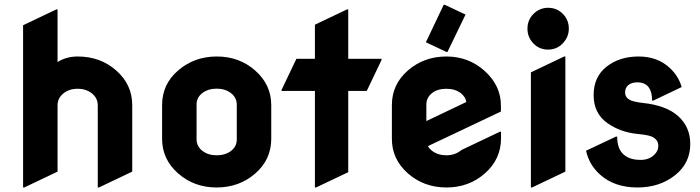

<svg xmlns="http://www.w3.org/2000/svg" viewBox="-20 -787 2973 816"><path d="M83 9.8H78.1V-679.7L219.7 -747.1H224.6V-523.4Q262.2 -546.9 310.1 -546.9Q406.7 -546.9 474.1 -487.3Q542 -427.7 542 -339.8V-57.6L400.4 9.8H395.5V-338.9Q395.5 -370.1 370.8 -389.9Q346.2 -409.7 309.8 -409.7Q273.4 -409.7 249 -389.6Q224.6 -369.6 224.6 -339.4V-57.6Z M962.4 -146Q986.3 -165 986.3 -194.3V-342.8Q985.8 -372.6 961.4 -391.4Q937 -410.2 900.6 -410.2Q864.3 -410.2 839.4 -391.1Q815.4 -372.1 815.4 -342.8V-194.3Q815.9 -164.6 840.3 -145.8Q864.7 -127 901.1 -127Q937.5 -127 962.4 -146ZM737.3 -49.8Q668.9 -109.9 668.9 -196.8V-340.3Q668.9 -429.2 737.3 -487.8Q806.2 -546.9 901.4 -546.9Q997.1 -546.9 1064.5 -487.3Q1132.8 -427.2 1132.8 -340.3V-196.8Q1132.8 -108.9 1064.5 -49.3Q996.1 9.8 900.6 9.8Q805.2 9.8 737.3 -49.8Z M1323.2 9.8H1318.4V-400.4H1176.8V-405.3L1239.7 -537.1H1318.4V-682.1L1455.1 -747.1H1460V-537.1H1601.6V-532.2L1538.6 -400.4H1460V-55.2Z M1870.6 -766.6 1958.5 -725.1 1881.8 -566.4H1877L1790 -607.4L1865.7 -766.6ZM1713.9 -49.8Q1645.5 -109.9 1645.5 -196.8V-340.3Q1645.5 -428.7 1713.9 -487.8Q1782.2 -546.9 1877.2 -546.9Q1972.2 -546.9 2040.5 -484.9Q2108.9 -422.9 2108.9 -337.9V-313L1798.8 -166Q1805.2 -154.3 1816.9 -145.5Q1841.8 -127 1877.4 -127Q1914.6 -127 1941.9 -149.9L2104.5 -227.1H2109.4V-200.2Q2109.4 -110.4 2041 -50.3Q1972.7 9.8 1877.4 9.8Q1782.2 9.8 1713.9 -49.8ZM1792 -272.5 1961.9 -353.5Q1958 -376 1938.5 -391.1Q1914.1 -409.7 1877 -409.7Q1838.9 -409.7 1815.9 -391.1Q1792 -372.1 1792 -342.8Z M2241.2 9.8H2236.3V-479.5L2377.9 -546.9H2382.8V-57.6ZM2309.6 -753.9Q2346.7 -753.9 2372.1 -728Q2397.5 -702.1 2397.5 -665.5Q2397.5 -629.4 2371.6 -602.5Q2346.2 -576.2 2309.6 -576.2Q2272 -576.2 2246.8 -602.5Q2221.7 -628.9 2221.7 -665Q2221.7 -702.1 2247.1 -727.5Q2272.9 -753.9 2309.6 -753.9Z M2689 9.8Q2591.3 9.8 2530.3 -44.9Q2483.9 -86.4 2470.7 -146.5L2598.1 -206.5H2603Q2603 -149.9 2635.7 -126Q2661.1 -107.4 2701.7 -107.4Q2736.8 -107.4 2758.3 -127Q2777.8 -144 2777.8 -167Q2777.8 -194.8 2748.5 -207Q2733.9 -213.4 2689 -217.8Q2617.2 -225.1 2563 -262.7Q2502.9 -304.2 2502.9 -382.8Q2502.9 -460.4 2557.9 -503.7Q2612.8 -546.9 2694.3 -546.9Q2773.4 -546.9 2825.2 -499.5Q2863.8 -464.4 2877 -417L2756.3 -359.4H2751.5Q2751.5 -395 2738.3 -414.1Q2722.7 -437 2688.5 -437Q2665 -437 2650.9 -425.8Q2636.7 -414.6 2636.7 -394Q2636.7 -365.7 2672.9 -356.4Q2691.4 -351.6 2711.4 -349.6Q2810.5 -339.4 2861.8 -293.9Q2913.6 -247.6 2913.6 -174.8Q2913.6 -93.3 2848.6 -42Q2783.2 9.8 2689 9.8Z"/></svg>

Font: Nova Round
Style: Bold
Weight: 700
Designer: Wojciech Kalinowski "wmk69" (wmk69@o2.pl)
Foundry: Wojciech Kalinowski "wmk69" (wmk69@o2.pl)
Version: Version 3.1.0; 2021-05-23